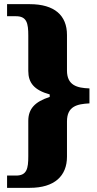

<svg xmlns="http://www.w3.org/2000/svg" viewBox="-20 -780 464 923"><path d="M14 123H123C242 123 302 66 302 -27V-196C302 -269 350 -280 410 -283V-355C350 -357 302 -370 302 -441V-612C302 -706 242 -760 123 -760H14V-702H57C109 -702 116 -668 116 -609V-439C116 -382 144 -347 219 -326V-314C147 -291 116 -256 116 -199V-29C116 31 109 64 57 64H14Z"/></svg>

Font: Noto Serif Ethiopic SemiCondensed Black
Style: Regular
Weight: 900
Width: 4
Designer: Monotype Design Team
Foundry: Monotype Imaging Inc.
Version: Version 2.102